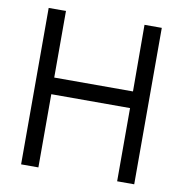

<svg xmlns="http://www.w3.org/2000/svg" viewBox="-82 -810 843 886"><g transform="rotate(10 340.0 -366.5)"><path d="M605 0H525V-343H156V0H75V-733H156V-421H525L524 -733H605Z"/></g></svg>

Font: Kreadon
Style: Regular
Weight: 400
Designer: kohakuno
Foundry: StudioGnu
Version: Version 1.000;Glyphs 3.1.2 (3151)